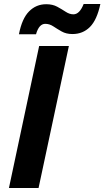

<svg xmlns="http://www.w3.org/2000/svg" viewBox="-20 -945 524 965"><path d="M24.9 0 176.8 -713.9H326.2L173.8 0ZM75.2 -772.9Q90.3 -851.6 126 -887.7Q161.6 -923.8 212.4 -923.8Q244.6 -923.8 267.8 -911.1Q291 -898.4 310.3 -885.7Q329.6 -873 349.1 -873Q379.9 -873 400.4 -924.8H484.4Q467.3 -844.7 431.9 -809.3Q396.5 -773.9 344.2 -773.9Q312.5 -773.9 289.8 -786.9Q267.1 -799.8 248 -812.5Q229 -825.2 207.5 -825.2Q175.8 -825.2 161.1 -772.9Z"/></svg>

Font: Open Sans
Style: Bold Italic
Weight: 700
Italic angle: -12°
Designer: Monotype Design Team
Foundry: Monotype Imaging Inc.
Version: Version 3.003; ttfautohint (v1.8.4)